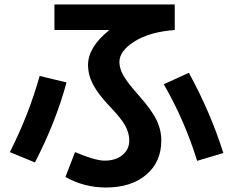

<svg xmlns="http://www.w3.org/2000/svg" viewBox="-20 -777 1040 857"><path d="M466 -641V-643H223V-757H760V-643Q649 -635 581 -592.5Q513 -550 513 -500Q513 -471 531 -439.5Q549 -408 596 -355Q655 -289 677.5 -243.5Q700 -198 700 -150Q700 -54 632.5 3Q565 60 453 60Q356 60 272 13L315 -98Q405 -60 447 -60Q496 -60 526.5 -85Q557 -110 557 -150Q557 -183 539 -216Q521 -249 469 -303Q417 -358 395 -400.5Q373 -443 373 -487Q373 -566 466 -641ZM711 -401 823 -452Q918 -279 977 -94L860 -59Q804 -240 711 -401ZM277 -409Q229 -232 136 -52L24 -98Q109 -266 157 -438Z"/></svg>

Font: Mplus 1p Bold
Style: Bold
Weight: 700
Version: Version 1.061